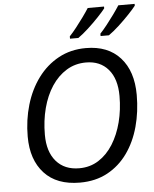

<svg xmlns="http://www.w3.org/2000/svg" viewBox="-62 -995 846 1057"><g transform="rotate(-5 361.0 -467.0)"><path d="M337 10Q209 10 140.5 -64.5Q72 -139 72 -267Q72 -359 96.5 -442Q121 -525 168 -588.5Q215 -652 282 -688.5Q349 -725 433 -725Q555 -725 622.5 -650Q690 -575 690 -444Q690 -351 667.5 -269Q645 -187 600.5 -124.5Q556 -62 490 -26Q424 10 337 10ZM340 -69Q400 -69 447 -99Q494 -129 527 -181.5Q560 -234 577.5 -302Q595 -370 595 -446Q595 -541 550 -593.5Q505 -646 427 -646Q367 -646 319 -616.5Q271 -587 237 -535.5Q203 -484 185 -415.5Q167 -347 167 -269Q167 -175 213 -122Q259 -69 340 -69ZM520 -784V-797Q538 -816 558.5 -842Q579 -868 598.5 -895Q618 -922 632 -944H722V-934Q709 -917 681.5 -888Q654 -859 623 -830.5Q592 -802 566 -784ZM351 -784V-797Q369 -816 389.5 -842Q410 -868 429.5 -895Q449 -922 463 -944H553V-934Q540 -917 512.5 -888Q485 -859 454 -830.5Q423 -802 397 -784Z"/></g></svg>

Font: Manna Sans
Style: Italic
Weight: 400
Italic angle: -12°
Designer: Monotype Design Team
Foundry: Monotype Imaging Inc.
Version: Version 2.001.1; ttfautohint (v1.8.2)